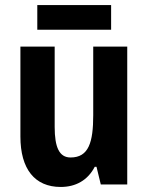

<svg xmlns="http://www.w3.org/2000/svg" viewBox="-20 -732 588 762"><path d="M421 -712H128V-614H421ZM485 -547H350V-275C350 -167 332 -107 260 -107C215 -107 197 -148 197 -228V-547H61V-190C61 -61 118 10 221 10C280 10 328 -16 356 -70H363L380 0H485Z"/></svg>

Font: Noto Sans Armenian Condensed
Style: Bold
Weight: 700
Width: 3
Designer: Monotype Design Team
Foundry: Monotype Imaging Inc.
Version: Version 2.008